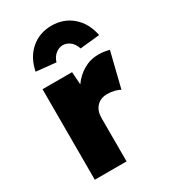

<svg xmlns="http://www.w3.org/2000/svg" viewBox="-193 -885 864 979"><g transform="rotate(-30 239.0 -395.5)"><path d="M70 0V-533H244L249 -458Q276 -497 316.5 -520.5Q357 -544 404 -544Q422 -544 438 -541.5Q454 -539 468 -535L417 -329Q407 -336 386.5 -341.5Q366 -347 343 -347Q303 -347 280 -322Q257 -297 257 -255V0ZM200 -616 84 -628Q99 -704 149.5 -747.5Q200 -791 271 -791Q342 -791 392.5 -747.5Q443 -704 458 -628L342 -616Q333 -645 313.5 -660.5Q294 -676 271 -676Q249 -676 229 -660.5Q209 -645 200 -616Z"/></g></svg>

Font: Lexend Deca ExtraBold
Style: Regular
Weight: 800
Designer: Bonnie Shaver-Troup, Thomas Jockin
Foundry: Lexend
Version: Version 1.008; ttfautohint (v1.8.4.7-5d5b)